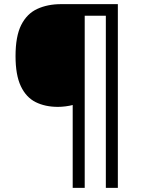

<svg xmlns="http://www.w3.org/2000/svg" viewBox="-20 -780 695 927"><path d="M549 127H491V-704H389V127H331V-273Q316 -269 296.5 -266.5Q277 -264 260 -264Q198 -264 152 -287Q106 -310 80.5 -364Q55 -418 55 -509Q55 -605 82.5 -659.5Q110 -714 160 -737Q210 -760 275 -760H549Z"/></svg>

Font: Noto Sans Hebrew Droid SemiBold
Style: Regular
Weight: 600
Designer: Monotype Design Team
Foundry: Monotype Imaging Inc.
Version: Version 1.100; ttfautohint (v1.8.4.7-5d5b)